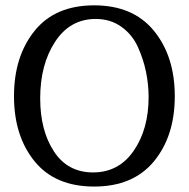

<svg xmlns="http://www.w3.org/2000/svg" viewBox="-20 -683 703 716"><path d="M129.9 -316.4Q129.9 -442.4 185.5 -527.3Q241.2 -612.3 336.9 -612.3Q391.6 -612.3 432.1 -583.5Q472.7 -554.7 493.7 -508.8Q514.6 -462.9 524.4 -415.5Q534.2 -368.2 534.2 -321.3Q534.2 -201.2 478.5 -120.6Q422.9 -40 327.1 -40Q232.4 -40 181.2 -118.2Q129.9 -196.3 129.9 -316.4ZM554.2 -81.5Q631.8 -175.8 631.8 -324.2Q631.8 -472.7 554.2 -567.9Q476.6 -663.1 331.1 -663.1Q185.5 -663.1 108.9 -567.9Q32.2 -472.7 32.2 -324.2Q32.2 -175.8 108.9 -81.5Q185.5 12.7 331.1 12.7Q476.6 12.7 554.2 -81.5Z"/></svg>

Font: Kurale
Style: Regular
Weight: 400
Version: 1.0; ttfautohint (v1.3)